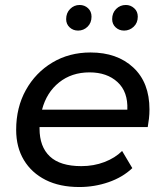

<svg xmlns="http://www.w3.org/2000/svg" viewBox="-20 -746 663 772"><path d="M299 6Q220 6 163.5 -22.5Q107 -51 76 -102.5Q45 -154 45 -224Q45 -314 84 -384Q123 -454 190.5 -494.5Q258 -535 344 -535Q451 -535 516 -474.5Q581 -414 581 -306Q581 -287 579 -269.5Q577 -252 574 -235H139Q139 -232 139 -229Q139 -156 180.5 -117Q222 -78 307 -78Q357 -78 400 -94.5Q443 -111 471 -139L512 -70Q473 -33 416.5 -13.5Q360 6 299 6ZM149 -305H492Q495 -377 452.5 -416Q410 -455 340 -455Q268 -455 217.5 -414.5Q167 -374 149 -305ZM479 -623Q459 -623 445 -636Q431 -649 431 -669Q431 -694 447 -710Q463 -726 486 -726Q505 -726 519.5 -713Q534 -700 534 -679Q534 -654 517.5 -638.5Q501 -623 479 -623ZM294 -623Q274 -623 260 -636Q246 -649 246 -669Q246 -694 262 -710Q278 -726 300 -726Q320 -726 334 -713Q348 -700 348 -679Q348 -654 332 -638.5Q316 -623 294 -623Z"/></svg>

Font: Montserrat Medium
Style: Italic
Weight: 500
Italic angle: -11.3°
Designer: Julieta Ulanovsky
Foundry: Julieta Ulanovsky
Version: Version 9.000; ttfautohint (v1.8.4.7-5d5b)